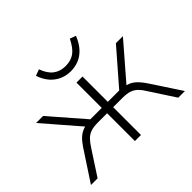

<svg xmlns="http://www.w3.org/2000/svg" viewBox="-156 -925 1143 1143"><g transform="rotate(-45 415.5 -353.0)"><path d="M20 0 125 -160Q148 -197 167.5 -221Q187 -245 211 -258.5Q235 -272 271 -275L248 -263L50 -492H109L294 -279H390V-492H441V-279H537L722 -492H781L583 -263L560 -275Q592 -272 614 -261.5Q636 -251 657.5 -227Q679 -203 706 -160L811 0H755L656 -152Q638 -182 621 -199.5Q604 -217 581 -225.5Q558 -234 518 -234H441V0H390V-234H313Q274 -234 251 -225.5Q228 -217 211 -199.5Q194 -182 175 -152L76 0ZM414 -563Q378 -563 345.5 -577Q313 -591 288 -619Q263 -647 248 -691L288 -706Q306 -655 337.5 -631Q369 -607 414 -607Q459 -607 489.5 -628.5Q520 -650 547 -705L585 -691Q566 -644 539.5 -616Q513 -588 481.5 -575.5Q450 -563 414 -563Z"/></g></svg>

Font: Nunito Sans 7pt ExtraLight
Style: Regular
Weight: 250
Designer: Vernon Adams
Foundry: Vernon Adams
Version: Version 3.101;gftools[0.9.27]